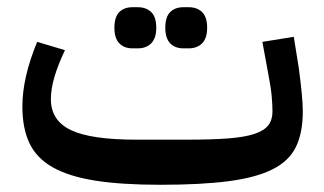

<svg xmlns="http://www.w3.org/2000/svg" viewBox="-20 -500 898 532"><path d="M424 12Q317 12 244 0.5Q171 -11 126 -36.5Q81 -62 61.5 -103.5Q42 -145 42 -205Q42 -285 83 -384L160 -361Q141 -321 131 -287.5Q121 -254 121 -225Q121 -166 176.5 -139.5Q232 -113 358 -113H498Q567 -113 612.5 -116.5Q658 -120 685 -129Q712 -138 723.5 -153Q735 -168 735 -191Q735 -207 733 -231.5Q731 -256 723 -297L707 -384L794 -398L808 -311Q813 -273 816 -242.5Q819 -212 819 -191Q819 -132 800 -93Q781 -54 735.5 -31Q690 -8 614 2Q538 12 424 12ZM488 -366Q465 -366 451.5 -380Q438 -394 438 -423Q438 -453 451.5 -466.5Q465 -480 488 -480H503Q526 -480 540 -466.5Q554 -453 554 -423Q554 -394 540 -380Q526 -366 503 -366ZM347 -366Q324 -366 310.5 -380Q297 -394 297 -423Q297 -453 310.5 -466.5Q324 -480 347 -480H362Q385 -480 399 -466.5Q413 -453 413 -423Q413 -394 399 -380Q385 -366 362 -366Z"/></svg>

Font: IBM Plex Sans Arabic Medium
Style: Regular
Weight: 500
Designer: Mike Abbink, Paul van der Laan, Pieter van Rosmalen, Wael Morcos, Khajak Apelian
Foundry: Bold Monday
Version: Version 1.1